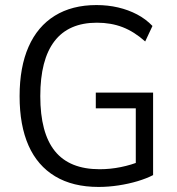

<svg xmlns="http://www.w3.org/2000/svg" viewBox="-20 -734 704 763"><path d="M371.8 8.9Q269.5 8.9 199.2 -33.3Q128.9 -75.5 93.4 -155.6Q57.9 -235.7 57.9 -351.5Q57.9 -467.3 93.5 -548.1Q129.1 -629 197.8 -671.5Q266.5 -713.9 363.3 -713.9Q408.8 -713.9 449.4 -704.4Q490 -694.9 524.7 -676.7Q559.4 -658.5 585.9 -630.8L557 -569.2Q513.7 -608 467.6 -625.9Q421.5 -643.8 365.3 -643.8Q252.7 -643.8 196.4 -570.2Q140.1 -496.7 140.1 -352Q140.1 -205.5 198.2 -133.5Q256.3 -61.5 375.9 -61.5Q418.3 -61.5 460.1 -70Q501.8 -78.4 540.4 -94.3L519.6 -54V-303.6H360.7V-366H588.4V-38.2Q563.2 -25 527.1 -14.1Q491.1 -3.3 450.8 2.8Q410.5 8.9 371.8 8.9Z"/></svg>

Font: Nunito Sans 12pt ExtraLight SemiCondensed
Style: Regular
Weight: 200
Width: 4
Version: Version 3.101;gftools[0.9.27]